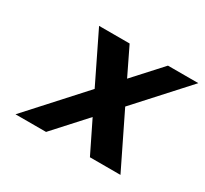

<svg xmlns="http://www.w3.org/2000/svg" viewBox="-109 -656 865 811"><g transform="rotate(30 323.5 -250.0)"><path d="M163 -500 280 -260 44 0H193L332 -153L407 0H556L429 -260L647 -500H499L377 -366L312 -500Z"/></g></svg>

Font: LT Wave Mono Bold
Style: Italic
Weight: 700
Designer: Daniel Lyons
Version: Version 2.5 (Glyphs App)